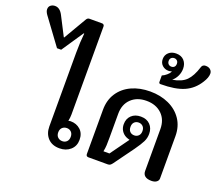

<svg xmlns="http://www.w3.org/2000/svg" viewBox="-203 -1085 1471 1297"><g transform="rotate(20 532.5 -437.0)"><path d="M225 -106V-635Q225 -710 232 -776H228L123 -620H93L-46 -809Q-60 -829 -60 -845Q-60 -864 -47 -874Q-34 -884 -16 -884Q19 -884 41 -841L111 -705H114L210 -869Q218 -882 231 -882H322Q329 -882 333.5 -877.5Q338 -873 338 -866V-232Q338 -212 333 -185Q341 -188 349 -188Q391 -188 419.5 -162Q448 -136 448 -90Q448 -45 417 -17.5Q386 10 339 10Q285 10 255 -22.5Q225 -55 225 -106ZM385 -89Q385 -111 372.5 -123.5Q360 -136 341 -136Q321 -136 308 -123.5Q295 -111 295 -89Q295 -67 308 -54.5Q321 -42 341 -42Q360 -42 372.5 -54.5Q385 -67 385 -89Z M936 -44V-345Q936 -413 894 -453Q852 -493 784 -493Q716 -493 674.5 -453Q633 -413 633 -345V-177Q633 -140 632 -119Q631 -98 626 -73H669L765 -206Q750 -210 739 -215Q717 -226 704.5 -246Q692 -266 692 -292Q692 -332 717.5 -356Q743 -380 784 -380Q827 -380 851.5 -354.5Q876 -329 876 -289Q876 -259 863 -232.5Q850 -206 818 -161L714 -18Q707 -9 700.5 -4.5Q694 0 683 0H544Q536 0 531.5 -4.5Q527 -9 527 -17V-335Q527 -405 560.5 -456Q594 -507 652.5 -534Q711 -561 786 -561Q860 -561 919.5 -534Q979 -507 1013.5 -456Q1048 -405 1048 -335V-31Q1048 -16 1034.5 -6Q1021 4 998 4Q967 4 951.5 -8.5Q936 -21 936 -44ZM827 -291Q827 -313 814.5 -325Q802 -337 784 -337Q765 -337 753 -325Q741 -313 741 -291Q741 -269 753 -257Q765 -245 784 -245Q802 -245 814.5 -257Q827 -269 827 -291Z M821 -643V-689Q838 -696 853.5 -709.5Q869 -723 875 -735L873 -738Q866 -734 852 -734Q826 -734 807.5 -751Q789 -768 789 -796Q789 -825 809.5 -843.5Q830 -862 862 -862Q900 -862 920.5 -839Q941 -816 941 -781Q941 -754 929.5 -729Q918 -704 897 -686Q963 -697 995.5 -730Q1028 -763 1049 -830Q1055 -852 1078 -852Q1100 -852 1112.5 -840.5Q1125 -829 1125 -812Q1125 -784 1102 -748Q1064 -686 1001.5 -658.5Q939 -631 833 -631Q821 -631 821 -643ZM890 -798Q890 -812 881.5 -820Q873 -828 861 -828Q848 -828 839.5 -820Q831 -812 831 -798Q831 -784 839.5 -775.5Q848 -767 861 -767Q874 -767 882 -775Q890 -783 890 -798Z"/></g></svg>

Font: Maitree Semibold
Style: Regular
Weight: 600
Designer: CadsonDemak Team
Foundry: CadsonDemak
Version: Version 1.000